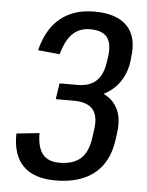

<svg xmlns="http://www.w3.org/2000/svg" viewBox="-52 -750 613 801"><g transform="rotate(5 254.5 -350.0)"><path d="M210 8Q119 8 74 -38Q29 -84 31 -173L127 -183Q127 -124 149.5 -95.5Q172 -67 220 -67Q278 -67 309 -95Q340 -123 348 -183L353 -219Q361 -275 337.5 -302.5Q314 -330 257 -330H182L192 -397H267Q318 -397 346 -423.5Q374 -450 381 -504L384 -523Q392 -580 371.5 -606.5Q351 -633 300 -633Q255 -633 226.5 -605Q198 -577 182 -518L91 -527Q113 -617 169 -662.5Q225 -708 312 -708Q405 -708 449 -662Q493 -616 480 -529L479 -516Q471 -456 437 -415Q403 -374 347 -357L350 -380Q408 -364 433.5 -320.5Q459 -277 449 -211L445 -180Q432 -88 372 -40Q312 8 210 8Z"/></g></svg>

Font: Pathway Extreme Condensed Medium
Style: Italic
Weight: 500
Width: 3
Italic angle: -8°
Version: Version 1.001;gftools[0.9.26]